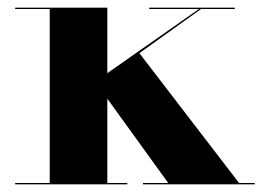

<svg xmlns="http://www.w3.org/2000/svg" viewBox="-20 -480 692 500"><path d="M19.5 -3.5H109.5V-456.5H19.5V-460H259.5V-289.5L498 -456.5H368.5V-460H591.5V-456.5H503.5L343 -341.5L602.5 -3.5H643.5V0H352.5V-3.5H418L259.5 -223V-3.5H311.5V0H19.5Z"/></svg>

Font: Bodoni* 48
Style: Bold
Weight: 700
Version: Version 2.2